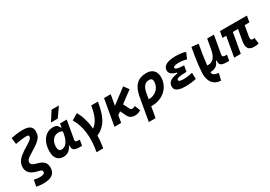

<svg xmlns="http://www.w3.org/2000/svg" viewBox="31 -1930 4646 3299"><g transform="rotate(-30 2353.5 -280.5)"><path d="M236.8 234.4Q210 234.4 178.7 231Q147.5 227.5 102.1 219.7L126 94.2Q162.1 102.1 187.7 105.5Q213.4 108.9 236.8 108.9Q285.6 108.9 312.7 97.4Q339.8 85.9 339.8 58.6Q339.8 37.1 325.2 26.4Q310.5 15.6 261.2 4.9Q197.3 -8.8 153.6 -34.4Q109.9 -60.1 87.6 -97.7Q65.4 -135.3 65.4 -184.1Q65.4 -239.3 90.6 -285.2Q115.7 -331.1 172.9 -377.2Q230 -423.3 325.7 -478.5Q363.3 -500.5 387 -519Q410.6 -537.6 421.9 -554Q433.1 -570.3 433.1 -585Q433.1 -601.6 423.6 -609.1Q414.1 -616.7 394 -616.7Q337.4 -616.7 281.2 -608.6Q225.1 -600.6 168.5 -590.8L153.3 -716.3Q212.9 -728.5 272 -735.4Q331.1 -742.2 390.1 -742.2Q484.4 -742.2 528.8 -709Q573.2 -675.8 573.2 -605.5Q573.2 -556.2 554.7 -517.1Q536.1 -478 493.9 -440.9Q451.7 -403.8 381.3 -360.8Q318.8 -322.8 280 -297.4Q241.2 -272 223.4 -250.7Q205.6 -229.5 205.6 -203.1Q205.6 -172.9 231.4 -153.3Q257.3 -133.8 323.2 -117.2Q377 -104 411.6 -81.5Q446.3 -59.1 463.1 -26.4Q480 6.3 480 50.3Q480 145 420.9 189.7Q361.8 234.4 236.8 234.4Z M896.5 -397Q848.6 -397 812.7 -371.8Q776.9 -346.7 756.8 -301.8Q736.8 -256.8 736.8 -196.3Q736.8 -157.7 753.9 -136.5Q771 -115.2 801.8 -115.2Q860.8 -115.2 904.1 -170.4Q947.3 -225.6 965.3 -325.7L999.5 -517.6H1132.8L1069.3 -154.8Q1064.9 -129.4 1077.6 -118.2Q1090.3 -106.9 1136.2 -106.9H1154.8L1135.3 4.9H1090.8Q1003.4 4.9 972.7 -23.7Q941.9 -52.2 952.6 -122.1L981 -109.4H924.3L950.2 -137.7Q927.7 -66.9 880.4 -28.3Q833 10.3 770 10.3Q689.5 10.3 645.3 -40.5Q601.1 -91.3 601.1 -184.1Q601.1 -285.6 633.3 -361.8Q665.5 -438 723.6 -480.2Q781.7 -522.5 858.9 -522.5Q914.6 -522.5 939.2 -500.7Q963.9 -479 977.5 -444.3H990.2L998.5 -340.8Q987.8 -355.5 976.8 -368.2Q965.8 -380.9 947.5 -388.9Q929.2 -397 896.5 -397ZM872.6 -609.4 991.7 -794.9H1136.7L1007.8 -609.4Z M1295.4 224.6Q1333.5 28.8 1314.5 -145.3Q1295.4 -319.3 1213.9 -451.7L1337.4 -527.3Q1392.6 -435.5 1421.4 -315.2Q1450.2 -194.8 1452.1 -57.4Q1454.1 80.1 1428.2 224.6ZM1372.1 15.1 1342.8 -104Q1426.3 -133.3 1480.5 -185.3Q1534.7 -237.3 1567.4 -318.6Q1600.1 -399.9 1619.1 -517.6H1752Q1731.9 -396.5 1702.1 -307.9Q1672.4 -219.2 1628.2 -157Q1584 -94.7 1521 -53.2Q1458 -11.7 1372.1 15.1Z M1914.6 -121.1 1834.5 -207.5 2256.8 -527.3 2329.6 -430.2ZM1781.2 0 1872.6 -517.6H2004.9L1913.6 0ZM2185.5 9.8Q2139.6 9.8 2105.7 -9.5Q2071.8 -28.8 2047.9 -77.6L1963.4 -252L2090.3 -284.7L2155.8 -153.8Q2165.5 -133.8 2175.5 -124.8Q2185.5 -115.7 2199.7 -115.7Q2215.3 -115.7 2229.7 -120.1Q2244.1 -124.5 2262.2 -134.8L2305.2 -26.4Q2273.9 -6.8 2246.1 1.5Q2218.3 9.8 2185.5 9.8Z M2714.8 -527.3Q2802.7 -527.3 2852.1 -478.3Q2901.4 -429.2 2901.4 -341.8Q2901.4 -266.6 2873 -202.4Q2844.7 -138.2 2793.5 -90.6Q2742.2 -43 2673.3 -16.6Q2604.5 9.8 2523.4 9.8Q2499 9.8 2474.9 7.1Q2450.7 4.4 2426.3 -0.5L2445.3 -127.9Q2472.2 -115.7 2534.2 -115.7Q2599.1 -115.7 2650.4 -144.8Q2701.7 -173.8 2731.4 -223.9Q2761.2 -273.9 2761.2 -336.9Q2761.2 -367.2 2745.1 -383.8Q2729 -400.4 2700.2 -400.4Q2636.7 -400.4 2599.4 -358.9Q2562 -317.4 2546.4 -229.5L2466.8 224.6H2332.5L2413.1 -233.9Q2439.9 -384.8 2513.2 -456.1Q2586.4 -527.3 2714.8 -527.3Z M3188 9.8Q2977.1 9.8 2977.1 -103Q2977.1 -155.8 3007.6 -187.7Q3038.1 -219.7 3089.6 -235.6Q3141.1 -251.5 3203.1 -255.9L3345.7 -316.4L3324.2 -198.2H3298.8Q3254.9 -198.2 3222.2 -195.3Q3189.5 -192.4 3167.7 -186.3Q3146 -180.2 3135.3 -170.9Q3124.5 -161.6 3124.5 -149.4Q3124.5 -115.2 3213.9 -115.2Q3277.3 -115.2 3320.8 -122.8Q3364.3 -130.4 3398.4 -137.2L3402.3 -13.7Q3359.9 -2.9 3305.9 3.4Q3252 9.8 3188 9.8ZM3168 -210.4 3178.2 -270.5Q3041 -302.2 3041 -385.3Q3041 -439.5 3075.9 -470.5Q3110.8 -501.5 3167.7 -514.4Q3224.6 -527.3 3290.5 -527.3Q3419.4 -527.3 3491.7 -498L3440.4 -379.9Q3373 -402.3 3279.3 -402.3Q3247.6 -402.3 3224.4 -397.9Q3201.2 -393.6 3189 -384.8Q3176.8 -376 3176.8 -362.3Q3176.8 -341.8 3217 -330.3Q3257.3 -318.8 3345.7 -316.4L3324.2 -198.2Z M3765.1 229 3757.3 228.5Q3687.5 224.1 3639.6 189.9Q3591.8 155.8 3568.4 94.7Q3544.9 33.7 3548.3 -50.3Q3552.2 -126 3561 -202.4Q3569.8 -278.8 3583 -359.1Q3596.2 -439.5 3612.3 -527.3L3747.6 -513.2Q3726.6 -397.9 3711.9 -303.5Q3697.3 -209 3689.5 -132.6Q3681.6 -56.2 3679.2 6.8Q3678.2 33.2 3687.7 49.8Q3697.3 66.4 3720.2 76.2Q3743.2 85.9 3781.7 92.3L3796.9 94.7ZM3668.5 10.3 3648.4 9.8 3665.5 -115.2H3714.8Q3758.3 -115.2 3792.5 -139.4Q3826.7 -163.6 3850.3 -210.7Q3874 -257.8 3884.8 -325.7L3879.9 -109.4H3837.9L3866.7 -136.2Q3853.5 -91.3 3831.3 -57.6Q3809.1 -23.9 3770.3 -6.1Q3731.4 11.7 3668.5 10.3ZM4019.5 4.9Q3964.4 5.4 3929.2 -3.9Q3894 -13.2 3879.4 -39.6Q3864.7 -65.9 3870.6 -115.2V-183.6L3868.7 -234.9L3918.9 -517.1H4052.7L3988.8 -155.3Q3983.9 -129.4 3998.5 -118.2Q4013.2 -106.9 4050.3 -106.9H4074.2L4054.7 4.4Z M4546.4 9.8Q4465.3 9.8 4435.3 -35.9Q4405.3 -81.5 4421.9 -178.2L4481.4 -517.6H4613.3L4555.7 -186.5Q4549.3 -150.4 4558.3 -133.1Q4567.4 -115.7 4592.8 -115.7Q4600.1 -115.7 4608.4 -116.7Q4616.7 -117.7 4627.4 -119.6L4641.6 -1Q4616.2 5.4 4596.7 7.6Q4577.1 9.8 4546.4 9.8ZM4151.4 -394.5 4172.9 -517.6H4707L4685.5 -394.5ZM4155.8 0 4247.1 -517.6H4378.9L4287.6 0Z"/></g></svg>

Font: Cascadia Mono NF
Style: Italic
Weight: 400
Italic angle: -10°
Monospace: yes
Designer: Aaron Bell
Foundry: Saja Typeworks
Version: Version 2404.023